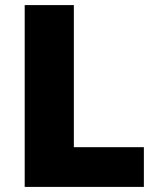

<svg xmlns="http://www.w3.org/2000/svg" viewBox="-20 -734 622 754"><path d="M77 0V-714H270V-156H545V0Z"/></svg>

Font: Noto Sans Thai Black
Style: Regular
Weight: 900
Version: Version 2.001